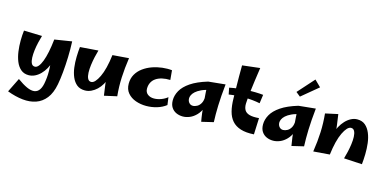

<svg xmlns="http://www.w3.org/2000/svg" viewBox="-92 -1324 4364 2168"><g transform="rotate(15 2089.5 -240.0)"><path d="M57 250 139 84Q202 130 252.5 153Q303 176 340.5 171.5Q378 167 402 132Q426 97 435 28Q441 -10 442.5 -48.5Q444 -87 442 -129Q440 -171 435.5 -219Q431 -267 424 -324Q417 -381 409 -450L610 -482Q614 -391 611 -297.5Q608 -204 600 -119.5Q592 -35 580 27Q560 133 511.5 194.5Q463 256 393.5 280Q324 304 238.5 295Q153 286 57 250ZM232 14Q177 14 140.5 -17.5Q104 -49 83 -100.5Q62 -152 53.5 -214.5Q45 -277 45.5 -341Q46 -405 53 -459L265 -453Q254 -417 243 -370.5Q232 -324 226 -276.5Q220 -229 221.5 -188Q223 -147 235.5 -122Q248 -97 276 -97Q298 -97 318 -121Q338 -145 355.5 -190.5Q373 -236 386.5 -301.5Q400 -367 409 -450L471 -300Q470 -252 457 -206Q444 -160 421.5 -120Q399 -80 369.5 -50Q340 -20 305 -3Q270 14 232 14Z M891 16Q833 16 796.5 -13.5Q760 -43 738.5 -93Q717 -143 709.5 -203.5Q702 -264 703.5 -326.5Q705 -389 711 -443L923 -459Q912 -423 901.5 -376Q891 -329 884.5 -280Q878 -231 879.5 -189Q881 -147 894 -121Q907 -95 934 -95Q957 -95 979.5 -119.5Q1002 -144 1024 -189.5Q1046 -235 1062.5 -301Q1079 -367 1089 -450L1131 -290Q1131 -242 1117.5 -196.5Q1104 -151 1081.5 -112.5Q1059 -74 1029 -45.5Q999 -17 963.5 -0.5Q928 16 891 16ZM1115 18Q1105 -50 1097.5 -107Q1090 -164 1087 -217Q1084 -270 1084.5 -326.5Q1085 -383 1089 -450L1279 -465Q1261 -342 1256 -233.5Q1251 -125 1262 -15Z M1604 6Q1539 6 1481 -14.5Q1423 -35 1386.5 -78Q1350 -121 1350 -187Q1350 -248 1377 -295.5Q1404 -343 1450.5 -377Q1497 -411 1553.5 -431Q1610 -451 1670 -458Q1730 -465 1783 -459L1793 -348Q1741 -350 1698.5 -340Q1656 -330 1626 -309.5Q1596 -289 1580 -257.5Q1564 -226 1564 -186Q1564 -144 1593.5 -121Q1623 -98 1667 -98Q1708 -98 1750 -113.5Q1792 -129 1823 -155L1835 -66Q1789 -30 1728 -12Q1667 6 1604 6Z M2035 14Q1993 14 1957.5 -2Q1922 -18 1900.5 -51Q1879 -84 1879 -135Q1879 -192 1910.5 -248.5Q1942 -305 2015 -354.5Q2088 -404 2211 -441L2264 -356Q2200 -344 2158.5 -324.5Q2117 -305 2093.5 -283.5Q2070 -262 2060.5 -241Q2051 -220 2051 -204Q2051 -173 2068.5 -152.5Q2086 -132 2113 -132Q2137 -132 2162.5 -146Q2188 -160 2205 -190.5Q2222 -221 2222 -272L2280 -304Q2275 -215 2251 -154.5Q2227 -94 2191.5 -57Q2156 -20 2115 -3Q2074 14 2035 14ZM2252 18Q2244 -23 2237 -79.5Q2230 -136 2225 -196Q2220 -256 2216.5 -309Q2213 -362 2211.5 -398Q2210 -434 2211 -441L2409 -461Q2394 -318 2390.5 -210.5Q2387 -103 2391 -15Z M2864 1Q2771 7 2708 -13Q2645 -33 2607.5 -76Q2570 -119 2553.5 -183.5Q2537 -248 2536 -332Q2535 -388 2534 -453Q2533 -518 2532.5 -585.5Q2532 -653 2533 -717L2739 -741Q2727 -660 2716.5 -584.5Q2706 -509 2698 -441Q2690 -373 2687 -311Q2686 -266 2703 -237Q2720 -208 2761 -196.5Q2802 -185 2872 -191ZM2835 -355Q2751 -372 2657 -373Q2563 -374 2472 -360L2457 -436Q2555 -456 2658.5 -461Q2762 -466 2849 -457Z M3090 14Q3048 14 3012.5 -2Q2977 -18 2955.5 -51Q2934 -84 2934 -135Q2934 -192 2965.5 -248.5Q2997 -305 3070 -354.5Q3143 -404 3266 -441L3319 -356Q3255 -344 3213.5 -324.5Q3172 -305 3148.5 -283.5Q3125 -262 3115.5 -241Q3106 -220 3106 -204Q3106 -173 3123.5 -152.5Q3141 -132 3168 -132Q3192 -132 3217.5 -146Q3243 -160 3260 -190.5Q3277 -221 3277 -272L3335 -304Q3330 -215 3306 -154.5Q3282 -94 3246.5 -57Q3211 -20 3170 -3Q3129 14 3090 14ZM3307 18Q3299 -23 3292 -79.5Q3285 -136 3280 -196Q3275 -256 3271.5 -309Q3268 -362 3266.5 -398Q3265 -434 3266 -441L3464 -461Q3449 -318 3445.5 -210.5Q3442 -103 3446 -15ZM3255 -545 3204 -586 3375 -777 3448 -705Z M4129 11 3917 -1Q3928 -37 3938.5 -83Q3949 -129 3955.5 -176Q3962 -223 3960.5 -263.5Q3959 -304 3946 -329Q3933 -354 3906 -354Q3883 -354 3860.5 -330Q3838 -306 3816 -260.5Q3794 -215 3777.5 -149.5Q3761 -84 3751 -1L3709 -137Q3709 -185 3722.5 -232.5Q3736 -280 3758.5 -322Q3781 -364 3811 -396Q3841 -428 3876.5 -446.5Q3912 -465 3949 -465Q4007 -465 4043.5 -433.5Q4080 -402 4101.5 -350Q4123 -298 4130.5 -235Q4138 -172 4136.5 -107.5Q4135 -43 4129 11ZM3751 -1 3561 14Q3580 -109 3584.5 -217Q3589 -325 3578 -435L3725 -467Q3735 -400 3742.5 -343Q3750 -286 3753 -233Q3756 -180 3755.5 -124Q3755 -68 3751 -1Z"/></g></svg>

Font: Marhey Light SemiBold
Style: Regular
Weight: 600
Version: Version 1.000